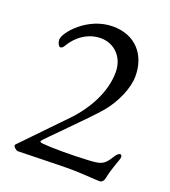

<svg xmlns="http://www.w3.org/2000/svg" viewBox="-119 -719 719 810"><g transform="rotate(20 240.0 -313.5)"><path d="M419 3C426 3 437 0 441 -21C451 -71 471 -112 471 -122C471 -127 470 -134 464 -134C453 -134 444 -119 439 -111C414 -71 401 -67 344 -64C308 -62 268 -61 230 -61C193 -61 164 -62 142 -64C134 -65 128 -66 128 -71C128 -76 293 -236 338 -290C380 -341 411 -411 411 -465C411 -562 351 -630 251 -630C138 -630 56 -532 56 -501C56 -483 66 -471 71 -471C77 -471 84 -477 88 -485C116 -533 165 -566 220 -566C277 -566 327 -523 327 -452C327 -364 278 -274 211 -205L40 -28C34 -22 32 -21 32 -15C32 -9 47 2 52 2C72 2 234 -3 284 -3C334 -3 399 3 419 3Z"/></g></svg>

Font: EB Garamond
Style: Regular
Weight: 400
Designer: Georg Duffner and Octavio Pardo
Foundry: Georg Duffner
Version: Version 1.000;PS 001.000;hotconv 1.0.88;makeotf.lib2.5.64775